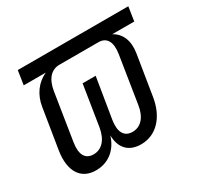

<svg xmlns="http://www.w3.org/2000/svg" viewBox="-125 -697 878 853"><g transform="rotate(-30 313.5 -270.0)"><path d="M139 10C203 10 251 -28 271 -93C272 -28 307 10 371 10C448 10 506 -50 521 -148L554 -353C563 -412 544 -456 503 -478H616L627 -550H60L49 -478H162C114 -456 81 -412 72 -353L39 -148C24 -50 62 10 139 10ZM165 -57C123 -57 105 -89 114 -147L152 -388C161 -446 190 -478 232 -478H432C474 -478 493 -446 484 -388L446 -147C437 -89 407 -57 365 -57C323 -57 304 -89 313 -147L347 -355H280L247 -147C237 -89 207 -57 165 -57Z"/></g></svg>

Font: JetBrains Mono Light
Style: Italic
Weight: 336
Italic angle: -9°
Monospace: yes
Designer: Philipp Nurullin, Konstantin Bulenkov
Foundry: JetBrains
Version: Version 2.305